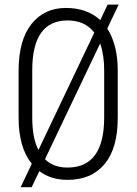

<svg xmlns="http://www.w3.org/2000/svg" viewBox="-20 -755 583 817"><path d="M267.6 -42Q423.3 -42 423.3 -255.4V-456.1Q423.3 -521 406.2 -570.3L171.4 -77.6Q207 -42 267.6 -42ZM117.2 -456.1V-255.4Q117.2 -166.5 143.6 -116.7L381.3 -616.2Q341.3 -668 267.6 -668Q117.2 -668 117.2 -456.1ZM481 -454.6V-255.4Q481.4 -124 424.8 -56.6Q368.2 10.7 267.6 10.3Q195.8 10.3 147.5 -26.9L114.7 41.5H67.9L115.2 -58.1Q59.1 -127 59.1 -255.4V-454.6Q59.6 -585.4 114.3 -653.3Q168.9 -721.2 259.8 -721.2Q350.6 -721.2 406.7 -669.4L438 -735.4H484.9L436.5 -633.8Q481 -563.5 481 -454.6Z"/></svg>

Font: RobotoCondensed-Light
Style: Light
Weight: 300
Designer: Google
Version: Version 1.200311; 2013